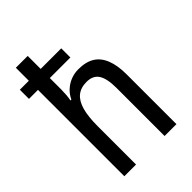

<svg xmlns="http://www.w3.org/2000/svg" viewBox="-223 -856 951 951"><g transform="rotate(-45 252.5 -380.0)"><path d="M154 -760V-669H298V-605H154V-525Q154 -508 152.5 -489.5Q151 -471 148 -454H154Q166 -480 186.5 -498.5Q207 -517 232 -526.5Q257 -536 285 -536Q337 -536 370 -515.5Q403 -495 419.5 -453Q436 -411 436 -349V0H353V-336Q353 -402 333.5 -432.5Q314 -463 269 -463Q228 -463 202.5 -442Q177 -421 165 -378.5Q153 -336 153 -268V0H71V-605H8V-669H71V-760Z"/></g></svg>

Font: Noto Sans Thai Condensed
Style: Regular
Weight: 400
Width: 3
Designer: Monotype Design Team
Foundry: Monotype Imaging Inc.
Version: Version 2.002